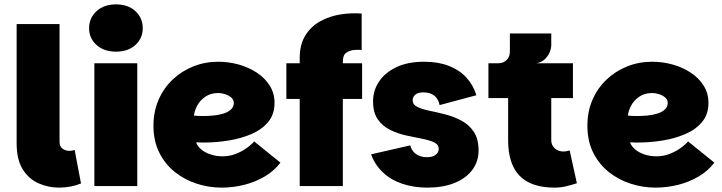

<svg xmlns="http://www.w3.org/2000/svg" viewBox="-20 -850 3297 877"><path d="M56 -196V-740H252V-203Q252 -181 265.5 -171Q279 -161 297 -161Q310 -161 321 -165L350 -12Q304 7 249 7Q202 7 157.5 -12Q113 -31 84.5 -75.5Q56 -120 56 -196Z M411 0V-561H607V0ZM510 -614Q455 -614 421 -644.5Q387 -675 387 -721Q387 -768 421 -799Q455 -830 510 -830Q565 -830 598.5 -799Q632 -768 632 -721Q632 -675 598.5 -644.5Q565 -614 510 -614Z M992 7Q934 7 878.5 -11Q823 -29 778.5 -64.5Q734 -100 707.5 -153Q681 -206 681 -276Q681 -340 704 -393.5Q727 -447 768 -486Q809 -525 862.5 -546.5Q916 -568 977 -568Q1024 -568 1069.5 -555.5Q1115 -543 1152.5 -518.5Q1190 -494 1212 -459Q1234 -424 1234 -380Q1234 -328 1205 -293Q1176 -258 1128 -237.5Q1080 -217 1023.5 -208Q967 -199 913 -199Q907 -199 900.5 -199Q894 -199 888 -199.5Q882 -200 876 -200Q881 -183 898.5 -168Q916 -153 942 -144.5Q968 -136 996 -136Q1027 -136 1054 -146Q1081 -156 1103.5 -171.5Q1126 -187 1141 -204L1261 -107Q1232 -69 1188.5 -43.5Q1145 -18 1094.5 -5.5Q1044 7 992 7ZM909 -320Q932 -320 956.5 -322.5Q981 -325 1001.5 -331.5Q1022 -338 1035 -350Q1048 -362 1048 -380Q1048 -394 1037 -404Q1026 -414 1009.5 -419.5Q993 -425 976 -425Q942 -425 917.5 -408Q893 -391 880.5 -367Q868 -343 866 -322Q873 -321 885.5 -320.5Q898 -320 909 -320Z M1349 0V-398H1288V-561H1349V-585Q1349 -647 1375 -688.5Q1401 -730 1443 -753Q1485 -776 1534.5 -784Q1584 -792 1632 -788V-622Q1621 -623 1600.5 -622Q1580 -621 1563 -610Q1546 -599 1546 -570V-561H1634V-398H1546V0Z M1932 7Q1869 7 1816.5 -11Q1764 -29 1728 -63.5Q1692 -98 1675 -145L1854 -186Q1860 -161 1880 -146.5Q1900 -132 1931 -132Q1956 -132 1970 -143Q1984 -154 1984 -169Q1984 -190 1962.5 -200Q1941 -210 1906.5 -216.5Q1872 -223 1834 -231.5Q1796 -240 1761.5 -257Q1727 -274 1705.5 -305Q1684 -336 1684 -387Q1684 -436 1711 -477Q1738 -518 1790 -543Q1842 -568 1918 -568Q1982 -568 2030.5 -549Q2079 -530 2110.5 -495.5Q2142 -461 2156 -415L1988 -370Q1983 -397 1964.5 -412.5Q1946 -428 1914 -428Q1890 -428 1877.5 -418Q1865 -408 1865 -392Q1865 -372 1886.5 -361.5Q1908 -351 1942.5 -344Q1977 -337 2015.5 -327Q2054 -317 2088.5 -298.5Q2123 -280 2144.5 -247.5Q2166 -215 2166 -162Q2166 -112 2137 -73.5Q2108 -35 2055.5 -14Q2003 7 1932 7Z M2513 7Q2406 7 2353.5 -47Q2301 -101 2301 -209V-402H2211V-561H2597V-402H2498V-209Q2498 -187 2514 -172.5Q2530 -158 2554 -158Q2561 -158 2568 -159.5Q2575 -161 2582 -163L2615 -13Q2593 -6 2567.5 0.5Q2542 7 2513 7ZM2256 -515V-561Q2279 -561 2294 -576Q2309 -591 2309 -614V-697H2498V-644Q2498 -629 2490.5 -611Q2483 -593 2468 -579Q2453 -565 2430 -561Z M2974 7Q2916 7 2860.5 -11Q2805 -29 2760.5 -64.5Q2716 -100 2689.5 -153Q2663 -206 2663 -276Q2663 -340 2686 -393.5Q2709 -447 2750 -486Q2791 -525 2844.5 -546.5Q2898 -568 2959 -568Q3006 -568 3051.5 -555.5Q3097 -543 3134.5 -518.5Q3172 -494 3194 -459Q3216 -424 3216 -380Q3216 -328 3187 -293Q3158 -258 3110 -237.5Q3062 -217 3005.5 -208Q2949 -199 2895 -199Q2889 -199 2882.5 -199Q2876 -199 2870 -199.5Q2864 -200 2858 -200Q2863 -183 2880.5 -168Q2898 -153 2924 -144.5Q2950 -136 2978 -136Q3009 -136 3036 -146Q3063 -156 3085.5 -171.5Q3108 -187 3123 -204L3243 -107Q3214 -69 3170.5 -43.5Q3127 -18 3076.5 -5.5Q3026 7 2974 7ZM2891 -320Q2914 -320 2938.5 -322.5Q2963 -325 2983.5 -331.5Q3004 -338 3017 -350Q3030 -362 3030 -380Q3030 -394 3019 -404Q3008 -414 2991.5 -419.5Q2975 -425 2958 -425Q2924 -425 2899.5 -408Q2875 -391 2862.5 -367Q2850 -343 2848 -322Q2855 -321 2867.5 -320.5Q2880 -320 2891 -320Z"/></svg>

Font: Parkinsans Light ExtraBold
Style: Regular
Weight: 800
Version: Version 1.000